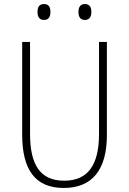

<svg xmlns="http://www.w3.org/2000/svg" viewBox="-20 -922 640 952"><path d="M401 -823C425 -823 433 -841 433 -863C433 -885 425 -902 401 -902C378 -902 369 -886 369 -863C369 -839 378 -823 401 -823ZM198 -823C223 -823 230 -841 230 -863C230 -885 223 -902 198 -902C175 -902 166 -887 166 -863C166 -839 175 -823 198 -823ZM296 10C437 10 510 -80 510 -252V-714H471V-258C471 -104 416 -26 298 -26C178 -26 129 -107 129 -258V-714H90V-254C90 -84 152 10 296 10Z"/></svg>

Font: Noto Sans Mono ExtraLight
Style: Regular
Weight: 200
Designer: Monotype Design Team
Foundry: Monotype Imaging Inc.
Version: Version 2.014